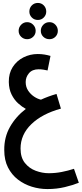

<svg xmlns="http://www.w3.org/2000/svg" viewBox="-20 -905 557 1308"><path d="M303 383Q249 383 197 367Q145 351 102.5 318.5Q60 286 34.5 236Q9 186 9 117Q8 30 48 -40.5Q88 -111 156 -163Q130 -177 103.5 -201Q77 -225 59 -261Q41 -297 40 -346Q39 -405 66.5 -448Q94 -491 139.5 -514Q185 -537 237 -537Q261 -537 282.5 -533.5Q304 -530 324 -524L304 -425Q291 -428 275.5 -430.5Q260 -433 243 -433Q200 -433 177.5 -406.5Q155 -380 155 -346Q155 -313 171.5 -288Q188 -263 212 -247Q236 -231 259 -226Q309 -249 365 -265L395 -165Q267 -130 193.5 -59Q120 12 120 107Q120 168 149.5 205Q179 242 223.5 258.5Q268 275 312 275Q357 275 400.5 266.5Q444 258 484 245L517 340Q478 356 422 369.5Q366 383 303 383ZM238 -769Q213 -769 196.5 -786Q180 -803 180 -826Q180 -851 196.5 -868Q213 -885 238 -885Q262 -885 278.5 -868Q295 -851 295 -826Q295 -803 278.5 -786Q262 -769 238 -769ZM165 -638Q141 -638 124 -654.5Q107 -671 107 -695Q107 -719 124 -736.5Q141 -754 165 -754Q189 -754 206 -736.5Q223 -719 223 -695Q223 -671 206 -654.5Q189 -638 165 -638ZM317 -638Q292 -638 275 -654.5Q258 -671 258 -695Q258 -719 275 -736.5Q292 -754 317 -754Q341 -754 357.5 -736.5Q374 -719 374 -695Q374 -671 357.5 -654.5Q341 -638 317 -638Z"/></svg>

Font: Noto Sans Arabic ExtCond SemBd
Style: Regular
Weight: 600
Width: 2
Designer: Monotype Design Team, Nadine Chahine, Nizar Qandah and Khaled Hosny
Foundry: Monotype Imaging Inc.
Version: Version 2.012; ttfautohint (v1.8.4.7-5d5b)